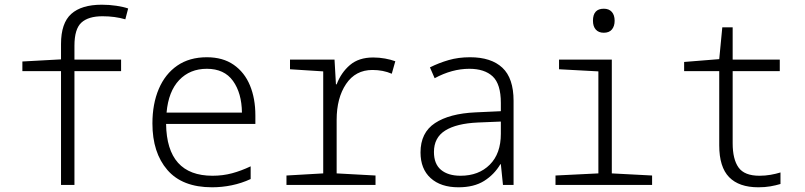

<svg xmlns="http://www.w3.org/2000/svg" viewBox="-20 -785 3418 815"><path d="M239 0V-483H75V-524L239 -533V-598Q239 -687 282.5 -726Q326 -765 412 -765Q444 -765 474 -760.5Q504 -756 524 -749L512 -703Q468 -716 415 -716Q355 -716 325.5 -689Q296 -662 296 -591V-532H494V-483H296V0Z M880 10Q754 10 690.5 -63.5Q627 -137 627 -261Q627 -344 654 -407.5Q681 -471 732.5 -506.5Q784 -542 858 -542Q926 -542 972 -510Q1018 -478 1041 -422.5Q1064 -367 1064 -295V-259H685Q688 -39 882 -39Q926 -39 965 -49.5Q1004 -60 1044 -79V-25Q1005 -7 963.5 1.5Q922 10 880 10ZM1007 -307Q1006 -390 969 -441.5Q932 -493 858 -493Q786 -493 740.5 -445Q695 -397 687 -307Z M1196 0V-40L1352 -49V-482L1211 -491V-532H1400L1406 -427H1409Q1428 -477 1465.5 -509Q1503 -541 1564 -541Q1590 -541 1614.5 -536.5Q1639 -532 1658 -525L1643 -472Q1606 -488 1561 -488Q1489 -488 1449 -428.5Q1409 -369 1409 -276V-49L1574 -40V0Z M1926 10Q1851 10 1808 -29Q1765 -68 1765 -138Q1765 -222 1826.5 -262.5Q1888 -303 1998 -308L2106 -313V-348Q2106 -428 2071.5 -460.5Q2037 -493 1972 -493Q1899 -493 1825 -453L1805 -499Q1843 -518 1884.5 -530Q1926 -542 1975 -542Q2065 -542 2112.5 -497.5Q2160 -453 2160 -357V0H2115L2106 -88H2104Q2078 -44 2035 -17Q1992 10 1926 10ZM1935 -39Q2012 -39 2059 -86Q2106 -133 2106 -217V-269L2009 -265Q1918 -261 1870 -231Q1822 -201 1822 -140Q1822 -89 1852 -64Q1882 -39 1935 -39Z M2543 -646Q2521 -646 2509 -659.5Q2497 -673 2497 -697Q2497 -748 2543 -748Q2565 -748 2577 -734.5Q2589 -721 2589 -697Q2589 -674 2577.5 -660Q2566 -646 2543 -646ZM2338 0V-40L2520 -49V-482L2353 -491V-532H2577V-49L2748 -40V0Z M3199 10Q3117 10 3075 -33Q3033 -76 3033 -168V-483H2884V-522L3033 -534L3046 -669H3090V-532H3290V-483H3090V-177Q3090 -109 3115 -74Q3140 -39 3204 -39Q3228 -39 3251 -43Q3274 -47 3293 -53V-4Q3273 2 3250 6Q3227 10 3199 10Z"/></svg>

Font: Noto Sans Mono SemiCondensed Light
Style: Regular
Weight: 300
Width: 4
Designer: Monotype Design Team
Foundry: Monotype Imaging Inc.
Version: Version 2.014; ttfautohint (v1.8.4.7-5d5b)